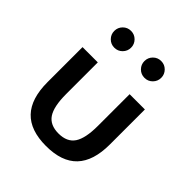

<svg xmlns="http://www.w3.org/2000/svg" viewBox="-196 -821 962 962"><g transform="rotate(45 285.0 -340.0)"><path d="M64.1 -217.3V-465.5H172.3V-241.4Q172.3 -152.7 198.6 -113.4Q225 -74.1 285 -74.1Q345 -74.1 371.4 -113.4Q397.7 -152.7 397.7 -241.4V-465.5H505.9V-217.3Q505.9 -100.9 451.1 -43.2Q396.4 14.5 285 14.5Q173.6 14.5 118.9 -43.2Q64.1 -100.9 64.1 -217.3ZM434.5 -593.4Q417.3 -575.9 392.3 -575.9Q367.3 -575.9 350 -593.4Q332.7 -610.9 332.7 -635.5Q332.7 -660 350 -677.5Q367.3 -695 392.3 -695Q417.3 -695 434.5 -677.5Q451.8 -660 451.8 -635.5Q451.8 -610.9 434.5 -593.4ZM220.9 -593.4Q203.6 -575.9 178.6 -575.9Q153.6 -575.9 136.4 -593.4Q119.1 -610.9 119.1 -635.5Q119.1 -660 136.4 -677.5Q153.6 -695 178.6 -695Q203.6 -695 220.9 -677.5Q238.2 -660 238.2 -635.5Q238.2 -610.9 220.9 -593.4Z"/></g></svg>

Font: Spartan MB SemBd
Style: Regular
Weight: 600
Designer: Matt Bailey, Mirko Velimirovic
Foundry: Matt Bailey
Version: Version 1.005